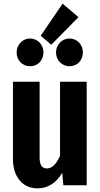

<svg xmlns="http://www.w3.org/2000/svg" viewBox="-20 -1015 550 1052"><path d="M323 -995 203 -819 261 -770 410 -921ZM144 -804C103 -804 71 -769 71 -728C71 -685 103 -652 144 -652C188 -652 218 -685 218 -728C218 -769 188 -804 144 -804ZM361 -804C319 -804 287 -769 287 -728C287 -685 319 -652 361 -652C404 -652 434 -685 434 -728C434 -769 404 -804 361 -804ZM455 -567H309V-161C290 -120 268 -92 236 -92C210 -92 197 -112 197 -151V-567H51V-143C51 -49 102 17 185 17C245 17 288 -14 321 -68L327 0H455Z"/></svg>

Font: Glow Sans TC Compressed
Style: Bold
Weight: 700
Width: 2
Designer: Ryoko NISHIZUKA (kana, bopomofo & ideographs); Paul D. Hunt (Latin, Greek & Cyrillic); Sandoll Communications, Soo-young
Version: Version 0.93